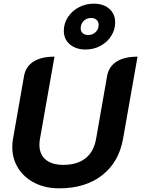

<svg xmlns="http://www.w3.org/2000/svg" viewBox="-20 -1018 770 1047"><path d="M47 -216Q47 -241 51 -261L111 -603Q120 -655 162.5 -682Q205 -709 277 -709L198 -261Q195 -245 195 -229Q195 -176 229 -147.5Q263 -119 326 -119Q401 -119 446.5 -155Q492 -191 504 -261L564 -603Q573 -655 615.5 -682Q658 -709 730 -709L651 -261Q628 -133 536.5 -62Q445 9 303 9Q228 9 170 -20Q112 -49 79.5 -100.5Q47 -152 47 -216ZM328 -850Q328 -890 350 -924Q372 -958 409.5 -978Q447 -998 491 -998Q544 -998 576 -970Q608 -942 608 -896Q608 -856 586.5 -822Q565 -788 528 -768Q491 -748 447 -748Q394 -748 361 -776Q328 -804 328 -850ZM518 -883Q518 -900 506.5 -910Q495 -920 477 -920Q453 -920 436.5 -904Q420 -888 420 -863Q420 -846 431.5 -836.5Q443 -827 461 -827Q485 -827 501.5 -843Q518 -859 518 -883Z"/></svg>

Font: K2D ExtraBold
Style: Italic
Weight: 800
Italic angle: -10°
Designer: Katatrad Aksorn Co.,Ltd.
Foundry: Cadson Demak Co.,Ltd.
Version: Version 1.000; ttfautohint (v1.6)